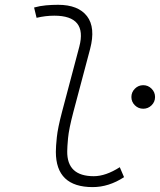

<svg xmlns="http://www.w3.org/2000/svg" viewBox="-20 -762 660 792"><path d="M362.3 9.8Q210.4 9.8 210.4 -135.7Q210.4 -157.2 214.4 -195.6Q218.3 -233.9 235.8 -300.3L307.1 -569.3Q340.8 -697.3 204.1 -697.3Q167.5 -697.3 130.9 -688.5L120.6 -731Q145 -737.8 169.9 -740Q194.8 -742.2 219.7 -742.2Q302.7 -742.2 338.9 -695.3Q375 -648.4 351.6 -559.6L282.7 -300.3Q264.2 -230 260.7 -192.1Q257.3 -154.3 257.3 -138.2Q255.9 -35.2 366.7 -35.2Q416 -35.2 474.1 -72.3L491.7 -31.2Q428.7 9.8 362.3 9.8ZM570.8 -313.5Q550.8 -313.5 536.4 -327.6Q522 -341.8 522 -361.8Q522 -381.8 536.4 -396.2Q550.8 -410.6 570.8 -410.6Q590.8 -410.6 605.2 -396.2Q619.6 -381.8 619.6 -361.8Q619.6 -341.8 605.2 -327.6Q590.8 -313.5 570.8 -313.5Z"/></svg>

Font: Cascadia Mono NF ExtraLight
Style: Italic
Weight: 200
Italic angle: -10°
Monospace: yes
Designer: Aaron Bell
Foundry: Saja Typeworks
Version: Version 2404.023; ttfautohint (v1.8.4)